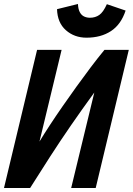

<svg xmlns="http://www.w3.org/2000/svg" viewBox="-33 -943 666 963"><path d="M-13 0 153 -693H276L165 -233Q188 -271 217.5 -316Q247 -361 281 -410Q315 -459 351 -509Q387 -559 422.5 -606Q458 -653 491 -693H613L447 0H324L440 -479Q378 -394 323.5 -315Q269 -236 219 -158.5Q169 -81 118 0ZM401 -754Q340 -754 297.5 -791.5Q255 -829 253 -897L358 -923Q359 -898 367 -882.5Q375 -867 388.5 -860.5Q402 -854 418 -854Q445 -854 465 -868Q485 -882 503 -922L597 -890Q574 -820 523.5 -787Q473 -754 401 -754Z"/></svg>

Font: Ubuntu Sans Mono
Style: Bold Italic
Weight: 700
Italic angle: -13.5°
Monospace: yes
Designer: Dalton Maag Ltd
Foundry: Dalton Maag Ltd
Version: Version 1.006